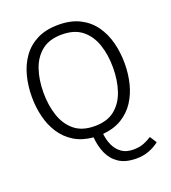

<svg xmlns="http://www.w3.org/2000/svg" viewBox="-157 -793 993 1116"><g transform="rotate(-20 340.0 -235.0)"><path d="M45 -336Q45 -404 61 -465.5Q77 -527 111.5 -575Q146 -623 200.5 -650.5Q255 -678 332 -678Q409 -678 463.5 -650.5Q518 -623 552.5 -575Q587 -527 603 -465.5Q619 -404 619 -336Q619 -272 604.5 -213Q590 -154 559 -106.5Q528 -59 479 -29Q430 1 361 7Q365 46 380.5 79.5Q396 113 424.5 133Q453 153 496 153Q535 153 561.5 142Q588 131 610 117L637 159Q609 181 573.5 194.5Q538 208 496 208Q429 208 388 181Q347 154 326.5 108Q306 62 302 7Q234 1 185 -29Q136 -59 105 -106.5Q74 -154 59.5 -213Q45 -272 45 -336ZM117 -336Q117 -258 138.5 -193.5Q160 -129 207 -90.5Q254 -52 332 -52Q410 -52 457 -90.5Q504 -129 525.5 -193.5Q547 -258 547 -336Q547 -415 525.5 -478.5Q504 -542 457 -580Q410 -618 332 -618Q254 -618 207 -580Q160 -542 138.5 -478.5Q117 -415 117 -336Z"/></g></svg>

Font: Epunda Sans Light
Style: Regular
Weight: 300
Designer: Simon Atzbach
Foundry: typofactur
Version: Version 2.204; ttfautohint (v1.8.4.7-5d5b)